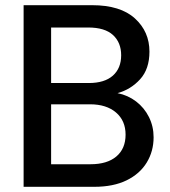

<svg xmlns="http://www.w3.org/2000/svg" viewBox="-20 -720 657 740"><path d="M71 0V-700H335Q444 -700 500 -649Q556 -598 556 -521Q556 -454 520 -414.5Q484 -375 433 -361Q473 -353 504.5 -329Q536 -305 554 -269Q572 -233 572 -191Q572 -137 545.5 -93.5Q519 -50 468 -25Q417 0 343 0ZM177 -400H322Q383 -400 415 -428.5Q447 -457 447 -507Q447 -556 415.5 -585Q384 -614 320 -614H177ZM177 -87H329Q393 -87 428.5 -117Q464 -147 464 -201Q464 -255 427 -286.5Q390 -318 327 -318H177Z"/></svg>

Font: Firefly Display Medium
Style: Regular
Weight: 500
Designer: Colophon Foundry, Jonny Pinhorn
Foundry: Colophon Foundry
Version: Version 1.200; ttfautohint (v1.8.3)